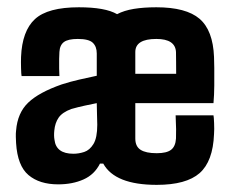

<svg xmlns="http://www.w3.org/2000/svg" viewBox="-20 -503 635 530"><path d="M140.6 5.9Q88.9 5.9 58.6 -19.8Q28.3 -45.4 24.4 -107.9Q23.9 -114.7 23.7 -125Q23.4 -135.3 24.4 -142.6Q28.3 -191.4 57.9 -219.7Q87.4 -248 150.4 -270Q174.8 -277.8 198.5 -283.2Q222.2 -288.6 247.1 -293.9V-355.5Q247.1 -374.5 236.1 -385Q225.1 -395.5 194.8 -395.5Q168 -395.5 156.5 -387Q145 -378.4 144 -359.4Q143.6 -354 143.3 -340.6Q143.1 -327.1 143.3 -313.7Q143.6 -300.3 144 -293H39.6Q38.6 -296.9 38.1 -314.9Q37.6 -333 38.1 -345.7Q41 -417.5 76.4 -450.2Q111.8 -482.9 197.8 -482.9Q270.5 -482.9 303.2 -463.9Q322.8 -474.1 349.6 -478.5Q376.5 -482.9 411.6 -482.9Q493.7 -482.9 530.8 -451.2Q567.9 -419.4 570.8 -345.7Q571.3 -337.4 571.5 -315.4Q571.8 -293.5 571.5 -267.1Q571.3 -240.7 569.3 -218.3H353.5V-120.6Q353.5 -98.6 368.2 -89.4Q382.8 -80.1 412.6 -80.1Q439.9 -80.1 452.1 -89.4Q464.4 -98.6 465.8 -120.6Q466.3 -129.9 466.1 -146.7Q465.8 -163.6 464.8 -184.6H569.3Q570.3 -180.7 571 -163.3Q571.8 -146 570.8 -132.8Q567.9 -57.6 531 -25.1Q494.1 7.3 412.6 7.3Q297.4 7.3 265.1 -51.3H255.9Q240.7 -21 210.4 -7.6Q180.2 5.9 140.6 5.9ZM353.5 -299.3H466.3Q466.3 -314.9 466.1 -332Q465.8 -349.1 465.8 -359.4Q463.9 -395.5 411.6 -395.5Q353.5 -395.5 353.5 -359.4ZM182.6 -78.6Q197.3 -78.6 212.4 -83.5Q227.5 -88.4 238 -105.5Q248.5 -122.6 248.5 -158.7Q248.5 -171.4 247.8 -186.5Q247.1 -201.7 247.1 -218.3Q231.9 -215.3 213.9 -211.4Q195.8 -207.5 176.8 -202.1Q151.9 -192.9 141.8 -178.2Q131.8 -163.6 129.9 -142.6Q128.4 -127.9 130.4 -117.2Q134.8 -78.6 182.6 -78.6Z"/></svg>

Font: Agdasima
Style: Bold
Weight: 700
Width: 3
Designer: The DocRepair Project, Patric King
Foundry: Google
Version: Version 2.002